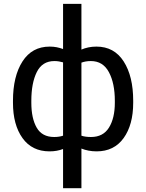

<svg xmlns="http://www.w3.org/2000/svg" viewBox="-20 -782 765 1005"><path d="M47.9 -254.4Q47.9 -382.8 97.7 -460.4Q147.5 -538.1 240.2 -538.1Q259.8 -538.1 277.1 -534.7Q294.4 -531.2 310.1 -525.4V-761.7H406.2V-522.5Q422.9 -529.8 442.4 -533.9Q461.9 -538.1 484.9 -538.1Q577.6 -538.1 627.4 -460.4Q677.2 -382.8 677.2 -254.4V-244.1Q677.2 -128.9 627.2 -59.3Q577.1 10.3 485.8 10.3Q462.9 10.3 442.9 6.3Q422.9 2.4 406.2 -4.4V203.1H310.1V-2Q294.4 3.9 276.9 7.1Q259.3 10.3 239.3 10.3Q147.5 10.3 97.7 -59.3Q47.9 -128.9 47.9 -244.1ZM581.1 -254.4Q581.1 -346.2 550 -404.3Q519 -462.4 455.6 -462.4Q440.9 -462.4 428.7 -460.2Q416.5 -458 406.2 -454.1V-71.8Q416 -68.4 428.5 -66.7Q440.9 -64.9 456.5 -64.9Q520 -64.9 550.5 -114.3Q581.1 -163.6 581.1 -244.1ZM144 -244.1Q144 -162.6 172.1 -113.8Q200.2 -64.9 263.7 -64.9Q276.9 -64.9 288.6 -66.7Q300.3 -68.4 310.1 -71.8V-455.6Q300.3 -458.5 289.1 -460.4Q277.8 -462.4 264.6 -462.4Q201.2 -462.4 172.6 -404.8Q144 -347.2 144 -254.4Z"/></svg>

Font: GeogebraSans
Style: Regular
Weight: 400
Designer: Google
Version: Version 1.100140; 2013